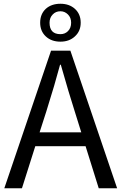

<svg xmlns="http://www.w3.org/2000/svg" viewBox="-20 -1003 647 1023"><path d="M261 -926Q244 -909 244 -882Q244 -821 302 -821Q326 -821 342 -837Q359 -854 359 -882Q359 -909 342 -926Q325 -943 302 -943Q277 -943 261 -926ZM224 -809Q194 -837 194 -882Q194 -928 224 -956Q254 -983 302 -983Q349 -983 379 -956Q410 -928 410 -882Q410 -837 379 -809Q349 -781 302 -781Q254 -781 224 -809ZM413 -298 378 -410Q348 -503 304 -658H300Q273 -556 227 -410L191 -298ZM436 -224H168L97 0H3L252 -733H355L604 0H506Z"/></svg>

Font: KaiGen Gothic CN Regular
Style: Regular
Weight: 400
Designer: Ryoko NISHIZUKA  (kana & ideographs); Paul D. Hunt (Latin, Greek & Cyrillic); Wenlong ZHANG  (bopomofo); Sandoll Communi
Foundry: Adobe Systems Incorporated
Version: Version 1.002.20150501